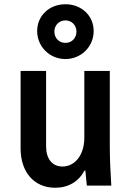

<svg xmlns="http://www.w3.org/2000/svg" viewBox="-20 -874 620 904"><path d="M497 -180V-540H377V-225C377 -146 334 -90 274 -90C226 -90 197 -126 197 -185V-540H77V-175C77 -63 141 10 240 10C302 10 350 -19 378 -71H382C384 -48 386 -25 389 0H504C500 -63 497 -129 497 -180ZM155 -728C155 -654 214 -596 288 -596C362 -596 421 -654 421 -728C421 -800 364 -854 288 -854C212 -854 155 -800 155 -728ZM288 -672C258 -672 236 -695 236 -725C236 -755 258 -778 288 -778C318 -778 340 -755 340 -725C340 -695 318 -672 288 -672Z"/></svg>

Font: CommitMono-dimboump
Style: Bold
Weight: 700
Monospace: yes
Designer: Eigil Nikolajsen
Foundry: Eigil Nikolajsen
Version: Version 1.143